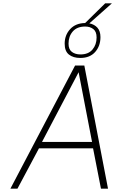

<svg xmlns="http://www.w3.org/2000/svg" viewBox="-20 -1123 705 1143"><path d="M365 -863Q365 -914 397.5 -949.5Q430 -985 487 -986L606 -1103H646L512 -984Q542 -978 560 -958Q578 -938 578 -902Q578 -849 546.5 -813.5Q515 -778 458 -778Q416 -778 390.5 -798Q365 -818 365 -863ZM388 -863Q388 -829 408 -814Q428 -799 459 -799Q506 -799 530.5 -828Q555 -857 555 -900Q555 -935 535.5 -950Q516 -965 487 -965Q439 -965 413.5 -936Q388 -907 388 -863ZM482 -733 623 0H581L534 -240H212L84 0H42L427 -733ZM528 -278 448 -693 230 -278Z"/></svg>

Font: Exo ExtraLight
Style: Italic
Weight: 275
Italic angle: -9°
Designer: Natanael Gama
Foundry: Natanael Gama
Version: Version 1.500; ttfautohint (v1.6)